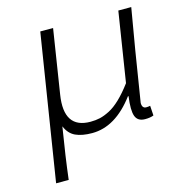

<svg xmlns="http://www.w3.org/2000/svg" viewBox="-100 -573 801 848"><g transform="rotate(-15 300.0 -149.0)"><path d="M53.2 184.1 159.2 -481.9H217.8L171.9 -189.9Q147.9 -39.1 271 -39.1Q294.4 -39.1 314.5 -43.7Q334.5 -48.3 358.9 -60.8Q383.3 -73.2 410.2 -98.9Q437 -124.5 465.8 -163.1L516.1 -481.9H575.2Q545.4 -313 505.9 -62Q505.9 -37.1 524.9 -37.1Q534.2 -37.1 543 -39.1L545.9 5.9Q530.3 12.2 506.8 12.2Q473.1 12.2 463.1 -14.6Q453.1 -41.5 461.9 -105H459Q372.1 11.2 265.1 11.2Q219.2 11.2 189.5 -2.4Q159.7 -16.1 145 -51.8Q123 81.5 110.8 184.1Z"/></g></svg>

Font: Office Code Pro D Light Italic
Style: Regular
Weight: 300
Italic angle: -9°
Designer: Nathan Rutzky & Paul D. Hunt
Foundry: Adobe Systems Incorporated
Version: Version 1.004;PS 001.004;hotconv 1.0.70;makeotf.lib2.5.58329